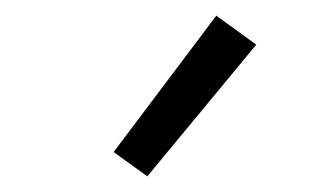

<svg xmlns="http://www.w3.org/2000/svg" viewBox="-20 -794 396 245"><path d="M168 -569 125 -600 256 -774 307 -737Z"/></svg>

Font: Iosevka QP Light
Style: Regular
Weight: 300
Designer: Belleve Invis
Foundry: Belleve Invis
Version: Version 20.0.0; ttfautohint (v1.8.4)